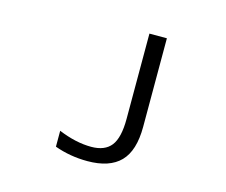

<svg xmlns="http://www.w3.org/2000/svg" viewBox="-104 -873 1207 1026"><g transform="rotate(15 500.0 -360.0)"><path d="M601.6 -732.4H698.2V-242.2Q698.2 -110.4 638.7 -49.3Q579.1 11.7 457 11.7Q361.3 11.7 275.4 -19.5V-107.4Q372.1 -67.4 457 -67.4Q532.2 -67.4 566.9 -111.8Q601.6 -156.2 601.6 -260.7Z"/></g></svg>

Font: GenEi Gothic M Regular
Style: Regular
Weight: 400
Designer: o_tamon (Modified); [Source Han Sans]
Ryoko NISHIZUKA  (kana & ideographs); Paul D. Hunt (Latin, Greek & Cyrillic); Wenl
Version: Version 1.1a;Original Version 1.004